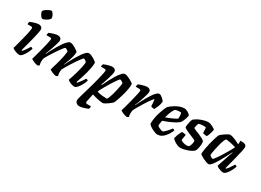

<svg xmlns="http://www.w3.org/2000/svg" viewBox="-28 -1596 3589 2643"><g transform="rotate(30 1766.5 -274.5)"><path d="M160 0Q136 0 110 -8.5Q84 -17 65 -27.5Q46 -38 43 -45Q47 -57 54.5 -84.5Q62 -112 71.5 -148Q81 -184 91 -222.5Q101 -261 109 -297.5Q117 -334 122 -361.5Q127 -389 127 -402Q127 -414 119 -418Q111 -422 97 -422H45Q45 -434 48 -446Q51 -458 53 -464Q68 -471 92.5 -479.5Q117 -488 141 -494Q165 -500 177 -500Q207 -500 224.5 -487Q242 -474 242 -449Q242 -438 239 -418Q236 -398 229.5 -367.5Q223 -337 212.5 -295Q202 -253 187.5 -198Q173 -143 154 -73L165 -66Q175 -76 189.5 -96Q204 -116 219 -138.5Q234 -161 244 -177Q253 -177 262.5 -172.5Q272 -168 274 -163Q269 -142 256.5 -114.5Q244 -87 227 -60.5Q210 -34 193 -17Q176 0 160 0ZM187 -588Q176 -588 162.5 -603.5Q149 -619 139 -639Q129 -659 129 -674Q129 -684 142 -697Q155 -710 174.5 -722Q194 -734 212 -741.5Q230 -749 240 -749Q251 -749 263.5 -733Q276 -717 285 -696.5Q294 -676 294 -662Q294 -651 281.5 -638Q269 -625 250.5 -613.5Q232 -602 215 -595Q198 -588 187 -588Z M448 0Q437 0 420 -5Q403 -10 385.5 -17.5Q368 -25 355.5 -32.5Q343 -40 341 -45Q349 -71 361 -113.5Q373 -156 386 -206.5Q399 -257 410 -304Q415 -326 419.5 -346.5Q424 -367 426.5 -382Q429 -397 429 -402Q429 -414 421 -418Q413 -422 398 -422H347Q347 -433 350 -445Q353 -457 355 -464Q369 -471 394.5 -479.5Q420 -488 445 -494Q470 -500 483 -500Q511 -500 528 -487Q545 -474 545 -449Q545 -438 538 -412Q531 -386 521 -354Q511 -322 499.5 -290Q488 -258 478 -233Q468 -208 463 -199L468 -195Q485 -230 506.5 -270.5Q528 -311 552 -351.5Q576 -392 600 -425.5Q624 -459 646.5 -479.5Q669 -500 687 -500Q703 -500 725 -491Q747 -482 769 -469Q791 -456 806.5 -443.5Q822 -431 823 -425Q823 -392 812 -350Q801 -308 786 -267.5Q771 -227 758 -197L762 -194Q779 -229 800 -270Q821 -311 845 -351.5Q869 -392 893 -426Q917 -460 939 -480Q961 -500 979 -500Q996 -500 1018.5 -491Q1041 -482 1062.5 -469Q1084 -456 1099 -443.5Q1114 -431 1115 -425Q1115 -388 1107 -343.5Q1099 -299 1087 -254Q1075 -209 1062 -170Q1049 -131 1039.5 -105Q1030 -79 1028 -73L1040 -66Q1050 -76 1065 -96Q1080 -116 1096 -138.5Q1112 -161 1122 -177Q1131 -177 1140.5 -172.5Q1150 -168 1153 -163Q1147 -142 1134 -114.5Q1121 -87 1103.5 -60.5Q1086 -34 1068 -17Q1050 0 1035 0Q1011 0 985.5 -8.5Q960 -17 942 -28Q924 -39 921 -47Q926 -60 938 -95Q950 -130 964 -177Q978 -224 989 -274.5Q1000 -325 1004 -369Q998 -378 988 -385.5Q978 -393 969 -397.5Q960 -402 955 -402Q950 -402 937.5 -386.5Q925 -371 906.5 -345.5Q888 -320 867.5 -289Q847 -258 827 -226Q807 -194 790.5 -166Q774 -138 764 -119Q762 -109 760.5 -96Q759 -83 759 -69Q759 -53 761 -40Q763 -27 767 -15Q766 -12 756.5 -7.5Q747 -3 740 0Q730 0 713 -5Q696 -10 678.5 -17.5Q661 -25 648.5 -32.5Q636 -40 634 -45Q639 -61 646.5 -86.5Q654 -112 663.5 -145Q673 -178 683 -216Q693 -254 700.5 -293.5Q708 -333 712 -369Q706 -379 696 -386Q686 -393 677 -397.5Q668 -402 663 -402Q658 -402 641.5 -382.5Q625 -363 603 -332Q581 -301 557 -264Q533 -227 511 -192Q489 -157 475 -130Q471 -118 468.5 -102.5Q466 -87 466 -69Q466 -57 468.5 -43.5Q471 -30 475 -15Q471 -11 463.5 -6.5Q456 -2 448 0Z M1226 200Q1199 200 1179 183Q1159 166 1159 140Q1159 128 1170 87.5Q1181 47 1198.5 -12Q1216 -71 1234 -136Q1245 -173 1255.5 -215Q1266 -257 1275.5 -296.5Q1285 -336 1290.5 -364.5Q1296 -393 1296 -402Q1296 -414 1288 -418Q1280 -422 1266 -422H1214Q1213 -435 1216.5 -448Q1220 -461 1221 -464Q1236 -471 1261 -479.5Q1286 -488 1311 -494Q1336 -500 1349 -500Q1377 -500 1393.5 -487Q1410 -474 1410 -449Q1410 -433 1402 -401.5Q1394 -370 1382.5 -333Q1371 -296 1359.5 -263Q1348 -230 1342 -213L1350 -208Q1370 -252 1396 -302Q1422 -352 1450 -397.5Q1478 -443 1505 -471.5Q1532 -500 1553 -500Q1569 -500 1593.5 -491Q1618 -482 1642 -469Q1666 -456 1683 -443.5Q1700 -431 1701 -425Q1702 -389 1694.5 -345Q1687 -301 1675 -257Q1663 -213 1651 -176Q1639 -139 1629.5 -115Q1620 -91 1617 -87Q1611 -79 1593.5 -65Q1576 -51 1554.5 -36Q1533 -21 1514 -10.5Q1495 0 1485 0Q1454 0 1405 -10.5Q1356 -21 1310 -36L1284 86Q1280 105 1287 112.5Q1294 120 1310 120H1369Q1369 131 1366.5 143Q1364 155 1362 162Q1349 169 1323.5 178Q1298 187 1271 193.5Q1244 200 1226 200ZM1505 -81Q1515 -92 1526.5 -121Q1538 -150 1548.5 -187.5Q1559 -225 1567 -263Q1575 -301 1580 -330Q1585 -359 1585 -370Q1579 -379 1569 -386Q1559 -393 1549 -397.5Q1539 -402 1532 -402Q1528 -402 1513.5 -383.5Q1499 -365 1478.5 -334.5Q1458 -304 1436.5 -268Q1415 -232 1395 -198Q1375 -164 1362 -138Q1349 -112 1347 -101Q1394 -87 1433 -84Q1472 -81 1505 -81Z M1867 0Q1856 0 1839 -5Q1822 -10 1804.5 -17.5Q1787 -25 1774.5 -32.5Q1762 -40 1760 -45Q1768 -71 1780 -113.5Q1792 -156 1805 -206.5Q1818 -257 1829 -304Q1834 -326 1838.5 -346.5Q1843 -367 1845.5 -382Q1848 -397 1848 -402Q1848 -414 1840 -418Q1832 -422 1817 -422H1766Q1766 -433 1769 -445Q1772 -457 1774 -464Q1788 -471 1813.5 -479.5Q1839 -488 1864 -494Q1889 -500 1902 -500Q1930 -500 1947 -487Q1964 -474 1964 -449Q1964 -438 1957 -412Q1950 -386 1940 -354Q1930 -322 1918.5 -290Q1907 -258 1897 -233Q1887 -208 1882 -199L1886 -196Q1903 -230 1923.5 -271Q1944 -312 1967.5 -352.5Q1991 -393 2014 -426.5Q2037 -460 2059 -480Q2081 -500 2099 -500Q2112 -500 2127 -491Q2142 -482 2156 -469.5Q2170 -457 2180 -444.5Q2190 -432 2191 -426Q2185 -383 2170.5 -346.5Q2156 -310 2142 -284Q2120 -284 2106 -287.5Q2092 -291 2086 -295Q2086 -313 2084.5 -334.5Q2083 -356 2081 -375Q2079 -394 2077 -402Q2071 -402 2055 -382Q2039 -362 2017.5 -330.5Q1996 -299 1973 -261.5Q1950 -224 1929 -188.5Q1908 -153 1894 -125Q1890 -112 1888 -97.5Q1886 -83 1886 -69Q1886 -55 1888 -41.5Q1890 -28 1894 -15Q1890 -11 1882.5 -6.5Q1875 -2 1867 0Z M2349 0Q2338 0 2316.5 -7Q2295 -14 2271 -26Q2247 -38 2226.5 -53Q2206 -68 2197 -84Q2197 -129 2205.5 -176.5Q2214 -224 2227.5 -267Q2241 -310 2255 -343.5Q2269 -377 2280 -394Q2290 -405 2312.5 -422.5Q2335 -440 2365.5 -458Q2396 -476 2431.5 -488Q2467 -500 2502 -500Q2518 -500 2540.5 -489Q2563 -478 2580 -464Q2597 -450 2598 -441Q2595 -420 2587.5 -396Q2580 -372 2570 -350.5Q2560 -329 2551 -316Q2533 -297 2494 -275Q2455 -253 2407 -232.5Q2359 -212 2315 -197Q2309 -164 2307 -148Q2305 -132 2304 -116Q2311 -107 2327 -97.5Q2343 -88 2361 -81.5Q2379 -75 2390 -75Q2398 -75 2409.5 -83.5Q2421 -92 2435.5 -106.5Q2450 -121 2466 -140Q2482 -159 2498 -180Q2507 -180 2516.5 -174Q2526 -168 2528 -163Q2517 -138 2500.5 -109.5Q2484 -81 2462 -56Q2440 -31 2412 -15.5Q2384 0 2349 0ZM2326 -258Q2360 -270 2391 -283Q2422 -296 2448.5 -309Q2475 -322 2493 -335Q2494 -343 2494.5 -350.5Q2495 -358 2495 -365Q2495 -381 2493 -397Q2491 -413 2487 -425Q2479 -427 2472 -427.5Q2465 -428 2457 -428Q2440 -428 2423 -424.5Q2406 -421 2391 -415Q2368 -383 2352.5 -341.5Q2337 -300 2326 -258Z M2717 0Q2698 0 2675 -8Q2652 -16 2631.5 -28.5Q2611 -41 2596.5 -53.5Q2582 -66 2579 -75Q2585 -102 2595 -128.5Q2605 -155 2615 -175Q2625 -195 2631 -202Q2639 -202 2652.5 -200.5Q2666 -199 2678 -196.5Q2690 -194 2694 -191Q2691 -176 2688 -152.5Q2685 -129 2680 -103Q2696 -89 2721.5 -81Q2747 -73 2772 -73Q2780 -73 2790.5 -74Q2801 -75 2809 -78Q2816 -84 2822.5 -97Q2829 -110 2833 -125.5Q2837 -141 2838.5 -156Q2840 -171 2838 -181Q2835 -187 2815.5 -196Q2796 -205 2768.5 -216Q2741 -227 2713.5 -239Q2686 -251 2665 -262.5Q2644 -274 2639 -284Q2639 -296 2642 -321.5Q2645 -347 2652 -375Q2659 -403 2670 -420Q2679 -428 2699.5 -441.5Q2720 -455 2749.5 -468Q2779 -481 2813.5 -490.5Q2848 -500 2883 -500Q2893 -500 2911 -494Q2929 -488 2948 -478.5Q2967 -469 2980.5 -459.5Q2994 -450 2994 -444Q2994 -436 2987.5 -411Q2981 -386 2972 -360.5Q2963 -335 2953 -322Q2944 -322 2930 -323.5Q2916 -325 2904 -328Q2892 -331 2889 -333Q2888 -347 2887.5 -360.5Q2887 -374 2886.5 -388Q2886 -402 2884 -419Q2875 -422 2864 -422.5Q2853 -423 2845 -423Q2824 -423 2802.5 -420Q2781 -417 2771 -413Q2763 -399 2757.5 -379.5Q2752 -360 2749 -334Q2761 -325 2789.5 -313.5Q2818 -302 2851.5 -288Q2885 -274 2912 -259Q2939 -244 2946 -229Q2949 -204 2946 -173.5Q2943 -143 2936 -116.5Q2929 -90 2919 -74Q2904 -59 2879.5 -45.5Q2855 -32 2826 -22Q2797 -12 2768.5 -6Q2740 0 2717 0Z M3167 0Q3151 0 3125.5 -9Q3100 -18 3074 -31Q3048 -44 3030 -56.5Q3012 -69 3010 -75Q3012 -112 3019.5 -156Q3027 -200 3037.5 -244Q3048 -288 3059 -325Q3070 -362 3079 -386.5Q3088 -411 3091 -415Q3096 -422 3113.5 -435.5Q3131 -449 3153 -464Q3175 -479 3194.5 -489.5Q3214 -500 3224 -500Q3243 -500 3269.5 -491.5Q3296 -483 3326 -469.5Q3356 -456 3385 -440L3388 -500Q3444 -500 3465 -487.5Q3486 -475 3486 -449Q3486 -430 3475 -379.5Q3464 -329 3444.5 -252Q3425 -175 3398 -73L3409 -66Q3420 -77 3434 -96.5Q3448 -116 3462.5 -138Q3477 -160 3488 -177Q3497 -177 3506.5 -172.5Q3516 -168 3518 -163Q3513 -142 3500 -114.5Q3487 -87 3469.5 -60.5Q3452 -34 3433.5 -17Q3415 0 3399 0Q3377 0 3352 -8.5Q3327 -17 3308.5 -27.5Q3290 -38 3287 -45L3339 -201Q3345 -220 3350.5 -236Q3356 -252 3362 -267.5Q3368 -283 3375 -301L3370 -304Q3353 -270 3332 -229Q3311 -188 3288 -147.5Q3265 -107 3243 -73.5Q3221 -40 3201.5 -20Q3182 0 3167 0ZM3180 -91Q3184 -91 3197.5 -107.5Q3211 -124 3229.5 -151Q3248 -178 3268.5 -210.5Q3289 -243 3308.5 -276Q3328 -309 3344 -337.5Q3360 -366 3368 -384Q3317 -400 3278 -407.5Q3239 -415 3206 -416Q3196 -404 3184.5 -375Q3173 -346 3163 -308Q3153 -270 3145 -231.5Q3137 -193 3132 -163.5Q3127 -134 3127 -122Q3137 -110 3154 -100.5Q3171 -91 3180 -91Z"/></g></svg>

Font: Texturina Medium 12pt
Style: Bold Italic
Weight: 700
Italic angle: -11°
Version: Version 1.002